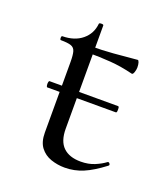

<svg xmlns="http://www.w3.org/2000/svg" viewBox="-95 -522 529 603"><g transform="rotate(20 169.5 -220.0)"><path d="M51 -206.2Q49 -206.2 48 -211.6Q47 -217 48 -222Q49 -227 51 -227H280Q283 -227 283.5 -222Q284 -217 283.5 -211.6Q283 -206.2 280 -206.2ZM188 12Q164 12 141.9 4.4Q119.8 -3.2 106.1 -21.2Q92.4 -39.2 92.4 -70.4V-305.2Q92.4 -329.4 89 -341Q85.6 -352.6 74.6 -356.4Q63.6 -360.2 40.6 -360.2Q37.4 -360.2 37.4 -366.8Q37.4 -373.4 40.6 -373.4Q81.2 -373.8 106.4 -394.7Q131.6 -415.6 134.8 -449.2Q135.2 -452.4 142.5 -452.4Q149.8 -452.4 149.8 -449.2V-104.2Q149.8 -62.6 170.3 -42.8Q190.8 -23 228.8 -23Q255 -23 275.5 -31.7Q296 -40.4 309.2 -50.6Q313 -52.8 316.3 -48.3Q319.6 -43.8 315.6 -40.8Q278.6 -12.6 249.3 -0.3Q220 12 188 12ZM285.4 -337.4Q246 -347.2 209.9 -349.9Q173.8 -352.6 133.2 -352.6V-374.6Q172.6 -374.6 209.7 -377.6Q246.8 -380.6 288.6 -384.6Q291.4 -384.6 293.5 -377.9Q295.6 -371.2 295.6 -361.4Q295.6 -353.8 292.5 -345.1Q289.4 -336.4 285.4 -337.4Z"/></g></svg>

Font: Cormorant Light
Style: Regular
Weight: 300
Designer: Christian Thalmann (Catharsis Fonts)
Foundry: Catharsis Fonts
Version: Version 4.000